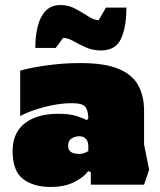

<svg xmlns="http://www.w3.org/2000/svg" viewBox="-20 -731 635 761"><path d="M180 10Q113 10 71.5 -21.5Q30 -53 30 -132Q30 -205 78.5 -242.5Q127 -280 210 -280Q255 -280 282 -271.5Q309 -263 323 -255L330 -260Q330 -291 319 -306.5Q308 -322 266 -322Q229 -322 190.5 -314.5Q152 -307 118 -295.5Q84 -284 60 -271V-451Q76 -456 111 -463Q146 -470 195 -475.5Q244 -481 300 -481Q394 -481 449 -458.5Q504 -436 527.5 -393.5Q551 -351 551 -292V-159L571 -58L551 1H340V-48L330 -53Q314 -30 275.5 -10Q237 10 180 10ZM293 -121Q308 -121 318 -126Q328 -131 330 -132V-154Q330 -169 321 -180Q312 -191 294 -191Q278 -191 264 -182.5Q250 -174 250 -153Q250 -121 293 -121ZM380 -531Q347 -531 319.5 -543.5Q292 -556 270 -568.5Q248 -581 230 -581L201 -541H120Q120 -588 129.5 -626.5Q139 -665 161 -688Q183 -711 220 -711Q252 -711 279.5 -696Q307 -681 330 -666Q353 -651 371 -651L400 -701H481Q481 -623 459.5 -577Q438 -531 380 -531Z"/></svg>

Font: Rowdies
Style: Bold
Weight: 700
Designer: Jaikishan Patel
Version: Version 1.000; ttfautohint (v1.8.3)